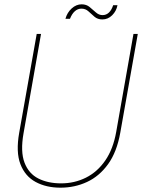

<svg xmlns="http://www.w3.org/2000/svg" viewBox="-20 -857 658 889"><path d="M260 12Q194 12 145 -14.5Q96 -41 74.5 -97Q53 -153 69 -243L150 -700H170L89 -240Q74 -155 93.5 -104Q113 -53 157.5 -30.5Q202 -8 263 -8Q325 -8 378 -34.5Q431 -61 467.5 -114Q504 -167 518 -246L598 -700H618L537 -243Q521 -153 480.5 -97Q440 -41 383 -14.5Q326 12 260 12ZM283 -770Q291 -799 312 -818Q333 -837 358 -837Q380 -837 395 -824.5Q410 -812 424 -799.5Q438 -787 455 -787Q472 -787 484.5 -799Q497 -811 504 -833H524Q519 -806 499.5 -786.5Q480 -767 454 -767Q432 -767 417.5 -779.5Q403 -792 389.5 -804.5Q376 -817 357 -817Q340 -817 326.5 -805Q313 -793 304 -770Z"/></svg>

Font: DM Sans 9pt Thin
Style: Italic
Weight: 250
Italic angle: -10°
Version: Version 4.004;gftools[0.9.30]